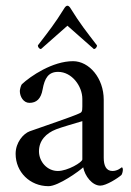

<svg xmlns="http://www.w3.org/2000/svg" viewBox="-20 -638 455 666"><path d="M180.7 -44.9C143.6 -44.9 115.2 -77.1 115.2 -113.3C115.2 -150.4 139.6 -175.8 174.8 -189.5C192.4 -196.3 239.3 -210 265.6 -217.8V-85C265.6 -75.2 214.8 -44.9 180.7 -44.9ZM233.4 -425.8C162.1 -425.8 85.9 -374 55.7 -345.7C51.8 -340.8 48.8 -326.2 48.8 -322.3C48.8 -302.7 61.5 -281.2 82 -281.2C106.4 -281.2 122.1 -294.9 127.9 -328.1C134.8 -366.2 147.5 -388.7 181.6 -388.7C229.5 -388.7 265.6 -338.9 265.6 -294.9V-268.6C265.6 -251 263.7 -248 253.9 -244.1C225.6 -231.4 137.7 -202.1 83 -182.6C61.5 -174.8 34.2 -144.5 34.2 -104.5C34.2 -41 84 7.8 148.4 7.8C182.6 7.8 256.8 -45.9 268.6 -57.6C274.4 -27.3 299.8 5.9 328.1 5.9C348.6 5.9 389.6 -20.5 401.4 -31.2C404.3 -36.1 406.2 -43.9 406.2 -49.8C406.2 -52.7 405.3 -57.6 402.3 -57.6C399.4 -55.7 387.7 -44.9 370.1 -44.9C347.7 -44.9 339.8 -64.5 339.8 -90.8V-292C339.8 -367.2 289.1 -425.8 233.4 -425.8ZM213.9 -618.2C210 -618.2 206.1 -614.3 203.1 -609.4C169.9 -555.7 149.4 -530.3 111.3 -480.5C111.3 -473.6 117.2 -467.8 122.1 -467.8L213.9 -548.8L305.7 -467.8C310.5 -467.8 316.4 -473.6 316.4 -480.5C278.3 -530.3 257.8 -555.7 224.6 -609.4C221.7 -614.3 217.8 -618.2 213.9 -618.2Z"/></svg>

Font: Crimson
Style: Roman
Weight: 400
Version: Version 0.2